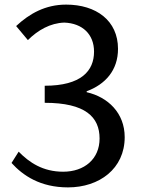

<svg xmlns="http://www.w3.org/2000/svg" viewBox="-20 -773 622 833"><path d="M30 -66C80 -11 155 40 275 40C411 40 521 -41 521 -178C521 -283 448 -352 356 -373V-377C437 -407 492 -468 492 -561C492 -684 397 -753 267 -753C177 -753 108 -714 50 -660L101 -599C144 -642 198 -673 259 -675C338 -672 388 -624 388 -549C388 -466 333 -401 174 -401V-327C351 -327 412 -265 412 -172C412 -83 346 -28 254 -28C166 -28 107 -68 61 -115Z"/></svg>

Font: GenEiGothic-pro-Regular
Style: Regular
Weight: 400
Designer: Ryoko NISHIZUKA (kana & ideographs); Paul D. Hunt (Latin, Greek & Cyrillic); Wenlong ZHANG (bopomofo); Sandoll Communica
Foundry: Adobe Systems Incorporated; o_tamon
Version: Version 1.000.140830